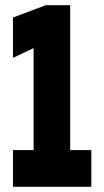

<svg xmlns="http://www.w3.org/2000/svg" viewBox="-20 -720 402 740"><path d="M30 0V-141.5H109.5V-534.5L30 -497V-652.5L156.5 -700H250.5V-141.5H332V0Z"/></svg>

Font: Tourney Condensed Black
Style: Regular
Weight: 900
Width: 3
Designer: Tyler Finck
Foundry: Etcetera Type Co
Version: Version 1.010; ttfautohint (v1.8.3)